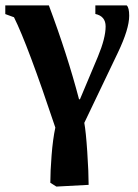

<svg xmlns="http://www.w3.org/2000/svg" viewBox="-25 -479 513 712"><path d="M-5.4 -426.8V-459H156.2Q224.6 -276.4 268.1 -110.8H271.5L337.9 -268.6Q366.7 -337.9 366.7 -380.9Q366.7 -418.9 328.6 -427.2V-459H444.8Q454.1 -450.7 454.1 -420.4Q454.1 -371.6 412.1 -283.7L287.6 -23.4Q293.5 7.8 298.6 84Q303.7 160.2 303.7 206.5L184.1 212.9L161.6 198.7Q161.6 157.2 166.3 97.2Q170.9 37.1 180.2 -5.9Q77.6 -313.5 26.9 -415Z"/></svg>

Font: Tinos
Style: Bold
Weight: 700
Designer: Steve Matteson
Foundry: Monotype Imaging Inc.
Version: Version 1.23